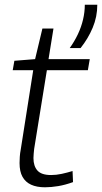

<svg xmlns="http://www.w3.org/2000/svg" viewBox="-20 -785 433 815"><path d="M288 -59 290 -12Q257 0 227 5Q197 10 171 10Q136 10 112 -1Q88 -12 75.5 -34.5Q63 -57 63 -93Q63 -104 64 -119.5Q65 -135 68 -150L121 -487H34L41 -527L129 -534L160 -664H207L186 -534H361L353 -487H179L125 -153Q124 -142 123 -132.5Q122 -123 122 -114Q122 -80 139 -61Q156 -42 197 -42Q219 -42 242 -47Q265 -52 288 -59ZM276 -581Q296 -609 310.5 -639.5Q325 -670 332.5 -702Q340 -734 340 -765H393Q393 -714 373.5 -667.5Q354 -621 322 -581Z"/></svg>

Font: Georama ExtraCondensed Thin Light
Style: Italic
Weight: 300
Italic angle: -9°
Version: Version 1.001